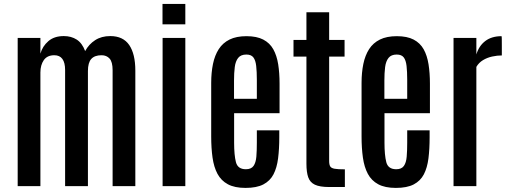

<svg xmlns="http://www.w3.org/2000/svg" viewBox="-20 -920 2518 949"><path d="M67.4 0V-732.4H179.7V-654.8Q189.9 -691.4 219 -716.6Q248 -741.7 295.4 -741.7Q332 -741.7 359.1 -724.4Q386.2 -707 400.9 -667.5Q418.9 -701.2 450.2 -721.4Q481.4 -741.7 524.9 -741.7Q588.4 -741.7 618.7 -697.5Q648.9 -653.3 648.9 -570.8V0H536.6V-573.2Q536.6 -613.8 521.7 -630.4Q506.8 -647 481.9 -647Q447.8 -647 431.2 -628.7Q414.6 -610.4 414.6 -568.8V0H301.8V-574.2Q301.8 -610.4 288.3 -628.7Q274.9 -647 248.5 -647Q213.4 -647 196.5 -622.8Q179.7 -598.6 179.7 -561.5V0Z M783.7 0V-732.4H896V0ZM783.2 -799.8V-900.4H896V-799.8Z M1193.4 8.8Q1139.6 8.8 1106.2 -9.3Q1072.8 -27.3 1054.9 -60.8Q1037.1 -94.2 1030.5 -141.1Q1023.9 -188 1023.9 -245.1V-510.3Q1023.9 -561.5 1032.7 -604Q1041.5 -646.5 1061.3 -677.2Q1081.1 -708 1114.7 -724.6Q1148.4 -741.2 1198.2 -741.2Q1249 -741.2 1281.2 -724.4Q1313.5 -707.5 1330.8 -676.5Q1348.1 -645.5 1355 -602.3Q1361.8 -559.1 1361.8 -506.3V-360.4H1137.2V-215.3Q1137.2 -152.8 1146.2 -118.2Q1155.3 -83.5 1195.3 -83.5Q1221.7 -83.5 1233.2 -99.9Q1244.6 -116.2 1247.1 -145.8Q1249.5 -175.3 1249.5 -214.4V-275.9H1360.4V-241.2Q1360.4 -183.6 1354.5 -137.2Q1348.6 -90.8 1331.8 -58.3Q1314.9 -25.9 1281.7 -8.5Q1248.5 8.8 1193.4 8.8ZM1136.7 -431.6H1249.5V-525.4Q1249.5 -565.9 1246.3 -594Q1243.2 -622.1 1232.4 -636.2Q1221.7 -650.4 1197.8 -650.4Q1170.4 -650.4 1157.2 -633.8Q1144 -617.2 1140.4 -588.4Q1136.7 -559.6 1136.7 -522Z M1607.4 4.4Q1560.5 4.4 1536.4 -7.1Q1512.2 -18.6 1503.4 -43.9Q1494.6 -69.3 1494.6 -110.4V-640.1H1430.7V-722.7H1494.6V-859.4H1606.9V-722.7H1683.1V-640.1H1606.9V-124.5Q1606.9 -106.4 1612.1 -97.7Q1617.2 -88.9 1633.8 -85.9Q1650.4 -83 1684.6 -83V4.4Z M1936.5 8.8Q1882.8 8.8 1849.4 -9.3Q1815.9 -27.3 1798.1 -60.8Q1780.3 -94.2 1773.7 -141.1Q1767.1 -188 1767.1 -245.1V-510.3Q1767.1 -561.5 1775.9 -604Q1784.7 -646.5 1804.4 -677.2Q1824.2 -708 1857.9 -724.6Q1891.6 -741.2 1941.4 -741.2Q1992.2 -741.2 2024.4 -724.4Q2056.6 -707.5 2074 -676.5Q2091.3 -645.5 2098.1 -602.3Q2105 -559.1 2105 -506.3V-360.4H1880.4V-215.3Q1880.4 -152.8 1889.4 -118.2Q1898.4 -83.5 1938.5 -83.5Q1964.8 -83.5 1976.3 -99.9Q1987.8 -116.2 1990.2 -145.8Q1992.7 -175.3 1992.7 -214.4V-275.9H2103.5V-241.2Q2103.5 -183.6 2097.7 -137.2Q2091.8 -90.8 2075 -58.3Q2058.1 -25.9 2024.9 -8.5Q1991.7 8.8 1936.5 8.8ZM1879.9 -431.6H1992.7V-525.4Q1992.7 -565.9 1989.5 -594Q1986.3 -622.1 1975.6 -636.2Q1964.8 -650.4 1940.9 -650.4Q1913.6 -650.4 1900.4 -633.8Q1887.2 -617.2 1883.5 -588.4Q1879.9 -559.6 1879.9 -522Z M2221.7 0V-732.4H2334.5V-650.9Q2347.2 -693.4 2378.7 -717.3Q2410.2 -741.2 2459 -741.2Q2460 -741.2 2460.2 -726.8Q2460.4 -712.4 2460.4 -693.8Q2460.4 -675.3 2460.4 -660.6Q2460.4 -646 2460.4 -646Q2437.5 -646 2412.8 -640.6Q2388.2 -635.3 2367.4 -622.8Q2346.7 -610.4 2334.5 -589.4V0Z"/></svg>

Font: Antonio SemiBold
Style: Regular
Weight: 600
Designer: Vernon Adams
Foundry: Vernon Adams
Version: Version 1.002